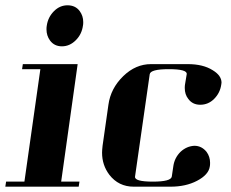

<svg xmlns="http://www.w3.org/2000/svg" viewBox="-20 -702 867 722"><path d="M0 0 2.9 -19H71.8L131.8 -441.9H63L65.9 -460.9H272L210 -19H278.8L275.9 0ZM154.8 -591.8Q154.8 -600.1 155.8 -605Q160.2 -637.2 183.1 -660.2Q205.1 -682.1 233.9 -682.1Q263.7 -682.1 279.8 -660.2Q293 -642.1 293 -619.1Q293 -609.9 292 -606Q287.6 -573.2 265.1 -550.8Q242.2 -527.8 212.9 -527.8Q184.1 -527.8 168 -549.8Q154.8 -567.9 154.8 -591.8Z M363.8 -127.9Q363.8 -136.2 365.7 -153.8L387.7 -308.1Q396 -369.6 443.8 -416Q490.2 -460.9 547.9 -460.9H686Q743.7 -460.9 779.8 -438Q813 -418 813 -391.1Q813 -390.1 812.5 -387.5Q812 -384.8 812 -383.8Q807.6 -352.5 785.2 -330.1Q763.2 -308.1 732.9 -308.1Q704.1 -308.1 688 -330.1Q674.8 -346.7 674.8 -371.1Q674.8 -379.9 675.8 -384.8L682.1 -422.9Q685.1 -441.9 614.7 -441.9Q545.9 -441.9 543 -422.9L487.8 -38.1Q484.9 -19 554.7 -19Q623 -19 626 -38.1L631.8 -77.1Q636.2 -108.4 658.7 -130.9Q681.6 -152.3 710.9 -153.8Q738.3 -153.8 756.8 -130.9Q770 -112.8 770 -89.8Q770 -80.1 769 -76.2Q764.6 -44.9 720.7 -22Q678.7 0 621.1 0H482.9Q425.8 0 391.1 -44.9Q363.8 -81.1 363.8 -127.9Z"/></svg>

Font: Hjet
Style: Italic
Weight: 400
Designer: T. Christopher White
Version: Version 1.2